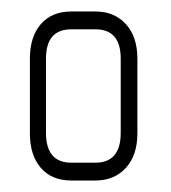

<svg xmlns="http://www.w3.org/2000/svg" viewBox="-20 -314 297 334"><path d="M146 0H104Q70 0 51 -22Q32 -44 32 -82V-212Q32 -250 51 -272Q70 -294 104 -294H146Q179 -294 199 -272Q219 -250 219 -212V-82Q219 -44 199 -22Q179 0 146 0ZM190 -212Q190 -263 146 -263H104Q60 -263 60 -212V-83Q60 -31 104 -31H146Q190 -31 190 -83Z"/></svg>

Font: Chathura
Style: Regular
Weight: 300
Designer: Appaji Ambarisha Darbha
Foundry: Aditya Fonts
Version: Version 1.00 2015